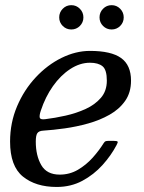

<svg xmlns="http://www.w3.org/2000/svg" viewBox="-20 -732 570 762"><path d="M423 -615Q403 -615 389 -629Q375 -643 375 -663Q375 -683 389 -697.2Q403 -711.5 423 -711.5Q443 -711.5 457 -697.2Q471 -683 471 -663Q471 -643 457 -629Q443 -615 423 -615ZM263 -615Q243 -615 229 -629Q215 -643 215 -663Q215 -683 229 -697.2Q243 -711.5 263 -711.5Q283 -711.5 297 -697.2Q311 -683 311 -663Q311 -643 297 -629Q283 -615 263 -615ZM20 -170Q20 -245 47.8 -310.2Q75.5 -375.5 121.8 -425Q168 -474.5 224.2 -502.2Q280.5 -530 337 -530Q421 -530 460.5 -501.8Q500 -473.5 500 -412Q500 -365 476.8 -331.8Q453.5 -298.5 415 -276.8Q376.5 -255 330 -242Q283.5 -229 237 -222.5Q190.5 -216 151.5 -213.5Q134 -212.5 128 -203.2Q122 -194 122 -170Q122 -114.5 143.8 -76.8Q165.5 -39 217 -39Q256.5 -39 289.2 -58.2Q322 -77.5 347.8 -106.2Q373.5 -135 391.5 -164Q395.5 -170.5 399.8 -171.8Q404 -173 415 -173H429.5Q444 -173 446.5 -170.2Q449 -167.5 442.5 -156Q421 -115 386.8 -77Q352.5 -39 307 -14.5Q261.5 10 205 10Q122 10 71 -31.2Q20 -72.5 20 -170ZM159.5 -259Q197.5 -263.5 240 -273Q282.5 -282.5 319.8 -299.5Q357 -316.5 380.5 -343.8Q404 -371 404 -412Q404 -455 387 -469Q370 -483 337 -483Q297 -483 258.8 -458Q220.5 -433 190.2 -390.2Q160 -347.5 142 -293Q135.5 -273.5 137.8 -265Q140 -256.5 159.5 -259Z"/></svg>

Font: Besley*
Style: Italic
Weight: 400
Italic angle: -13°
Designer: Owen Earl
Foundry: indestructible type*
Version: Version 2.000; ttfautohint (v1.8.3)